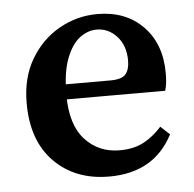

<svg xmlns="http://www.w3.org/2000/svg" viewBox="-41 -494 555 548"><g transform="rotate(-5 236.5 -220.5)"><path d="M251 12Q154 12 94 -48.5Q34 -109 34 -217Q34 -290 65.5 -343Q97 -396 148 -424.5Q199 -453 257 -453Q338 -453 387.5 -402.5Q437 -352 437 -268Q437 -236 431 -218H82V-261H278Q311 -261 322 -274.5Q333 -288 333 -313Q333 -356 309 -382.5Q285 -409 251 -409Q226 -409 203 -392Q180 -375 164.5 -335.5Q149 -296 149 -230Q149 -145 188 -102.5Q227 -60 287 -60Q328 -60 356.5 -75.5Q385 -91 408 -117L434 -93Q380 12 251 12Z"/></g></svg>

Font: Lisu Bosa
Style: Bold
Weight: 700
Designer: David Morse, Annie Olsen, Victor Gaultney, Frank Grießhammer (Latin)
Foundry: SIL International
Version: Version 2.000